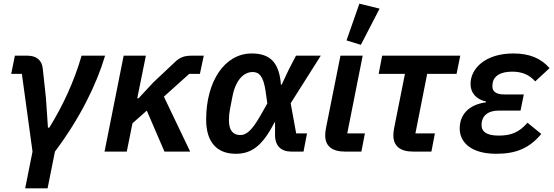

<svg xmlns="http://www.w3.org/2000/svg" viewBox="-20 -825 3013 1045"><path d="M117 200H239L279 0C415 -181 505 -364 552 -522H424C384 -382 320 -245 248 -130H241L230 -292L213 -450C209 -496 180 -522 129 -522H61L41 -423H99L157 0Z M875 0H1015L872 -299L1010 -423H1068L1089 -522H1025C984 -522 961 -514 934 -489L815 -377L734 -290H727L774 -522H653L549 0H670L701 -154L779 -223Z M1651 -99H1592L1562 -263L1726 -522H1591L1552 -447L1513 -364H1509C1500 -484 1451 -534 1350 -534C1203 -534 1102 -383 1102 -174C1102 -51 1161 12 1263 12C1344 12 1406 -25 1474 -159H1477V-92C1476 -32 1510 0 1564 0H1632ZM1288 -90C1250 -90 1226 -113 1226 -171C1226 -193 1228 -212 1232 -232L1246 -304C1264 -392 1308 -433 1355 -433C1391 -433 1413 -410 1425 -332L1435 -262L1394 -190C1348 -110 1318 -90 1288 -90Z M2046 -778 1936 -805 1866 -605 1944 -581ZM1966 -99H1870L1954 -522H1833L1754 -127C1751 -112 1750 -97 1750 -88C1750 -31 1786 0 1857 0H1947Z M2328 0 2347 -99H2241L2305 -423H2465L2485 -522H2060L2041 -423H2184L2125 -127C2122 -112 2121 -97 2121 -88C2121 -31 2157 0 2228 0Z M2851 -157C2805 -104 2761 -87 2694 -87C2627 -87 2601 -110 2601 -143C2601 -154 2602 -160 2603 -165C2611 -201 2642 -223 2694 -223H2813L2831 -311H2724C2679 -311 2660 -328 2660 -354C2660 -363 2661 -370 2662 -377C2670 -411 2702 -435 2768 -435C2823 -435 2862 -417 2893 -382L2971 -454C2925 -508 2861 -534 2774 -534C2621 -534 2541 -452 2541 -368C2541 -322 2569 -285 2626 -272L2625 -268C2532 -256 2482 -201 2482 -126C2482 -48 2547 12 2681 12C2790 12 2862 -19 2926 -96Z"/></svg>

Font: Braiins Sans SemiBold
Style: Italic
Weight: 600
Italic angle: -11.31°
Designer: Mike Abbink, Paul van der Laan, Pieter van Rosmalen, Jiri Chlebus, Lubos Buracinsky
Foundry: Bold Monday, Sudetype
Version: Version 1.000;hotconv 1.0.109;makeotfexe 2.5.65596